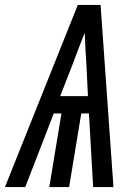

<svg xmlns="http://www.w3.org/2000/svg" viewBox="-45 -755 565 775"><path d="M-25 0 269 -735H361L413 0H331L314 -297H283L234 0H154L203 -297H172L57 0ZM310 -367 304 -490Q302 -523 300 -556.5Q298 -590 297 -623Q284 -590 271 -556.5Q258 -523 246 -490L198 -367Z"/></svg>

Font: Iosevka Medium Oblique
Style: Regular
Weight: 500
Italic angle: -9°
Monospace: yes
Designer: Belleve Invis
Foundry: Belleve Invis
Version: Version 32.5.0; ttfautohint (v1.8.4)